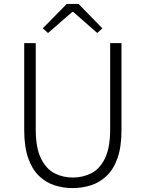

<svg xmlns="http://www.w3.org/2000/svg" viewBox="-20 -950 745 983"><path d="M352 13Q303 13 258.5 -1.5Q214 -16 179 -50Q144 -84 124 -141.5Q104 -199 104 -284V-729H163V-288Q163 -194 189.5 -139.5Q216 -85 259 -63Q302 -41 352 -41Q404 -41 447.5 -63Q491 -85 517.5 -139.5Q544 -194 544 -288V-729H602V-284Q602 -199 582 -141.5Q562 -84 526.5 -50Q491 -16 446 -1.5Q401 13 352 13ZM226 -781 199 -805 322 -930H382L504 -805L478 -781L355 -889H350Z"/></svg>

Font: Noto Sans TC Thin Light
Style: Regular
Weight: 300
Version: Version 2.004-H2;hotconv 1.0.118;makeotfexe 2.5.65603